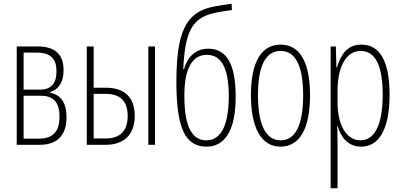

<svg xmlns="http://www.w3.org/2000/svg" viewBox="-20 -779 2160 1033"><path d="M70 0H194C296 0 338 -59 338 -149C338 -225 308 -269 250 -280V-284C303 -301 322 -346 322 -401C322 -481 282 -529 183 -529H70ZM107 -297V-496H178C253 -496 284 -462 284 -395C284 -332 256 -297 197 -297ZM107 -33V-264H197C266 -264 300 -232 300 -151C300 -73 267 -33 188 -33Z M447 0H549C648 0 705 -56 705 -156C705 -255 650 -307 550 -307H484V-529H447ZM778 0H814V-529H778ZM484 -34V-274H549C627 -274 667 -235 667 -155C667 -75 626 -34 549 -34Z M1091 10C1188 10 1248 -74 1248 -259C1248 -432 1200 -517 1101 -517C1026 -517 987 -466 970 -407H966C975 -608 1014 -680 1125 -707C1152 -714 1190 -720 1228 -725L1226 -759C1188 -754 1148 -747 1122 -742C979 -711 929 -604 929 -338C929 -91 976 10 1091 10ZM1090 -24C1021 -24 972 -84 972 -259C970 -405 1012 -484 1093 -484C1177 -484 1211 -402 1211 -259C1210 -84 1158 -24 1090 -24Z M1489 10C1594 10 1648 -90 1648 -266C1648 -445 1593 -539 1490 -539C1385 -539 1330 -443 1330 -267C1330 -91 1386 10 1489 10ZM1490 -24C1410 -24 1368 -108 1368 -267C1368 -425 1409 -505 1490 -505C1570 -505 1611 -425 1611 -266C1611 -106 1569 -24 1490 -24Z M1759 234H1796V-29C1796 -59 1795 -85 1794 -100H1797C1812 -46 1849 10 1923 10C2016 10 2076 -78 2076 -270C2076 -451 2023 -539 1924 -539C1847 -539 1812 -482 1793 -416H1790L1787 -529H1759ZM1919 -24C1846 -24 1796 -103 1796 -228V-291C1796 -416 1841 -505 1920 -505C2002 -505 2039 -421 2039 -270C2039 -89 1986 -24 1919 -24Z"/></svg>

Font: Noto Sans ExtraCondensed ExtraLight
Style: Regular
Weight: 200
Width: 2
Designer: Monotype Design Team
Foundry: Monotype Imaging Inc.
Version: Version 2.013